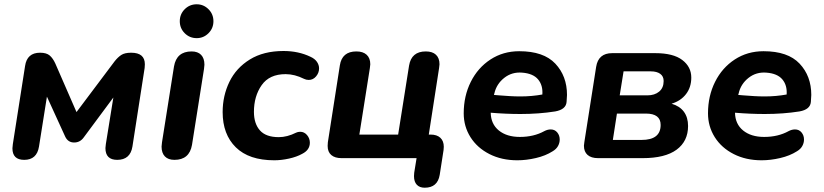

<svg xmlns="http://www.w3.org/2000/svg" viewBox="-20 -738 3846 896"><path d="M38 -46Q39 -56 40 -66L97 -430Q106 -492 167 -492Q197 -492 212 -479Q227 -466 238 -442L337 -215L515 -452Q530 -471 546 -481.5Q562 -492 592 -492Q656 -492 656 -438Q656 -427 655 -421L598 -54Q588 8 527 8Q472 8 472 -47Q472 -52 474 -66L509 -283L371 -97Q354 -73 326 -73Q297 -73 284 -101L199 -287L162 -54Q152 8 93 8Q38 8 38 -46Z M734 -54Q735 -64 736 -74L792 -428Q804 -498 874 -498Q903 -498 918.5 -482Q934 -466 934 -436Q933 -426 932 -416L876 -62Q864 8 794 8Q765 8 749.5 -8Q734 -24 734 -54ZM819 -639Q819 -672 842 -695Q865 -718 898 -718Q930 -718 953 -695Q976 -672 976 -639Q976 -606 953 -583Q930 -560 898 -560Q865 -560 842 -583Q819 -606 819 -639Z M1019 -215Q1019 -291 1050.5 -356Q1082 -421 1146 -460.5Q1210 -500 1303 -500Q1373 -500 1429 -473Q1449 -464 1459 -449.5Q1469 -435 1469 -419Q1469 -398 1455 -381.5Q1441 -365 1421 -365Q1409 -365 1399 -370Q1355 -392 1313 -392Q1237 -392 1201 -340.5Q1165 -289 1165 -216Q1165 -161 1193 -129.5Q1221 -98 1281 -98Q1320 -98 1362 -119Q1370 -123 1381 -123Q1400 -123 1413 -107.5Q1426 -92 1426 -72Q1426 -38 1390 -20Q1365 -6 1329 2Q1293 10 1260 10Q1142 10 1080.5 -50.5Q1019 -111 1019 -215Z M1912 84Q1912 74 1913 68L1924 0H1574Q1543 0 1526 -14.5Q1509 -29 1509 -57Q1509 -68 1510 -74L1566 -433Q1576 -498 1643 -498Q1674 -498 1691 -482.5Q1708 -467 1708 -438Q1708 -432 1706 -420L1657 -110H1838L1889 -432Q1900 -498 1967 -498Q1998 -498 2014.5 -482.5Q2031 -467 2031 -438Q2030 -429 2029 -420L1981 -110H1989Q2019 -110 2035 -95Q2051 -80 2051 -53Q2051 -43 2050 -38L2032 78Q2022 138 1962 138Q1938 138 1925 124Q1912 110 1912 84Z M2144 -209Q2144 -290 2177 -356Q2210 -422 2269 -460.5Q2328 -499 2403 -499Q2517 -499 2571.5 -441Q2626 -383 2626 -295Q2626 -284 2624 -262Q2621 -227 2571 -218Q2495 -206 2409 -206Q2341 -206 2270 -212Q2271 -159 2308 -129Q2345 -99 2406 -99Q2471 -99 2520 -126Q2535 -134 2550 -134Q2569 -134 2580.5 -120Q2592 -106 2592 -87Q2592 -71 2584 -56.5Q2576 -42 2559 -32Q2526 -11 2481 -0.5Q2436 10 2394 10Q2321 10 2264 -19Q2207 -48 2175.5 -98Q2144 -148 2144 -209ZM2309 -293Q2334 -291 2359 -289.5Q2384 -288 2409 -288Q2462 -288 2511 -297Q2514 -340 2491 -367.5Q2468 -395 2417 -399Q2369 -403 2333 -374.5Q2297 -346 2287 -302L2285 -295Z M2705 -58Q2706 -67 2707 -75L2762 -426Q2772 -490 2837 -490H3038Q3122 -490 3164 -458Q3206 -426 3206 -376Q3206 -331 3181.5 -299Q3157 -267 3114 -254Q3152 -243 3171.5 -216.5Q3191 -190 3191 -150Q3191 -79 3137.5 -39.5Q3084 0 2979 0H2771Q2739 0 2722 -15Q2705 -30 2705 -58ZM3063 -155Q3063 -208 2994 -208H2859L2840 -85H2974Q3063 -85 3063 -155ZM3077 -360Q3077 -382 3061 -393.5Q3045 -405 3017 -405H2890L2872 -293H3001Q3035 -293 3056 -310.5Q3077 -328 3077 -360Z M3284 -209Q3284 -290 3317 -356Q3350 -422 3409 -460.5Q3468 -499 3543 -499Q3657 -499 3711.5 -441Q3766 -383 3766 -295Q3766 -284 3764 -262Q3761 -227 3711 -218Q3635 -206 3549 -206Q3481 -206 3410 -212Q3411 -159 3448 -129Q3485 -99 3546 -99Q3611 -99 3660 -126Q3675 -134 3690 -134Q3709 -134 3720.5 -120Q3732 -106 3732 -87Q3732 -71 3724 -56.5Q3716 -42 3699 -32Q3666 -11 3621 -0.5Q3576 10 3534 10Q3461 10 3404 -19Q3347 -48 3315.5 -98Q3284 -148 3284 -209ZM3449 -293Q3474 -291 3499 -289.5Q3524 -288 3549 -288Q3602 -288 3651 -297Q3654 -340 3631 -367.5Q3608 -395 3557 -399Q3509 -403 3473 -374.5Q3437 -346 3427 -302L3425 -295Z"/></svg>

Font: SN Pro Bold
Style: Bold Italic
Weight: 700
Italic angle: -9°
Designer: Tobias Whetton
Foundry: Supernotes
Version: Version 1.003